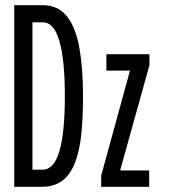

<svg xmlns="http://www.w3.org/2000/svg" viewBox="-20 -720 656 740"><path d="M35 0V-700H144Q204.5 -700 238.5 -656.5Q272.5 -613 286.2 -534.2Q300 -455.5 300 -350Q300 -271 293.8 -206.5Q287.5 -142 270.2 -95.8Q253 -49.5 221.8 -24.8Q190.5 0 140 0ZM105 -66H144Q188.5 -66 209.2 -138.2Q230 -210.5 230 -350Q230 -487.5 209.2 -560.8Q188.5 -634 145 -634H105ZM370 0V-43L481 -448H390V-511H556V-469L443 -63H555V0Z"/></svg>

Font: Overpass Mono Light
Style: Regular
Weight: 300
Monospace: yes
Designer: Delve Withrington, Dave Bailey
Foundry: Delve Fonts LLC
Version: Version 4.000